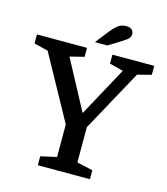

<svg xmlns="http://www.w3.org/2000/svg" viewBox="-137 -997 951 1096"><g transform="rotate(15 338.5 -449.0)"><path d="M360 -354 519 -646 438 -667V-720H685V-667L603 -646L404 -282V-74L498 -53V0H190V-53L284 -74V-266L75 -646L-8 -667V-720H288V-667L204 -646ZM323 -763 383 -840Q403 -864 417 -876.5Q431 -889 444 -893.5Q457 -898 474 -898Q495 -898 506 -887.5Q517 -877 517 -862Q517 -850 510.5 -840.5Q504 -831 488 -820.5Q472 -810 443 -792L396 -763Z"/></g></svg>

Font: Domine SemiBold
Style: Regular
Weight: 600
Designer: Pablo Impallari, Rodrigo Fuenzalida, Brenda Gallo
Foundry: Pablo Impallari, Rodrigo Fuenzalida, Brenda Gallo
Version: Version 2.000